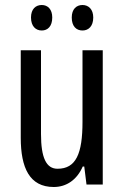

<svg xmlns="http://www.w3.org/2000/svg" viewBox="-20 -738 496 768"><path d="M104 -668C104 -633 123 -616 147 -616C171 -616 189 -633 189 -668C189 -701 171 -718 147 -718C123 -718 104 -702 104 -668ZM267 -668C267 -633 285 -616 310 -616C334 -616 353 -633 353 -668C353 -701 334 -718 310 -718C286 -718 267 -702 267 -668ZM391 -537H310V-251C310 -123 284 -63 210 -63C165 -63 144 -107 144 -202V-537H63V-187C63 -67 98 10 195 10C246 10 288 -19 311 -72H317L326 0H391Z"/></svg>

Font: Noto Sans Sinhala ExtraCondensed
Style: Regular
Weight: 400
Width: 2
Designer: Jelle Bosma - Monotype Design Team
Foundry: Monotype Imaging Inc.
Version: Version 2.006